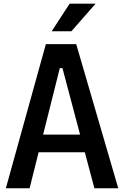

<svg xmlns="http://www.w3.org/2000/svg" viewBox="-20 -1002 661 1022"><path d="M224.1 -767.1H385.7L609.4 0H482.4L431.6 -191.4H185.5L137.7 0H11.2ZM406.2 -285.6 312.5 -639.2H298.3L209.5 -285.6ZM350.6 -982.4H488.8L359.9 -835.4H254.9Z"/></svg>

Font: Tauri
Style: Regular
Weight: 400
Designer: Yvonne Schüttler
Foundry: Yvonne Schüttler
Version: Version 1.003; ttfautohint (v0.93.8-669f) -l 13 -r 13 -G 200